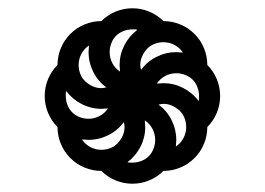

<svg xmlns="http://www.w3.org/2000/svg" viewBox="-20 -572 640 464"><path d="M225 -359Q228 -359 231 -359.5Q234 -360 237 -361Q217 -375 205.5 -398Q194 -421 194 -446Q194 -450 194.5 -454Q195 -458 195 -462Q183 -454 176.5 -441.5Q170 -429 170 -415Q170 -404 174 -393.5Q178 -383 186 -375.5Q194 -368 204 -363.5Q214 -359 225 -359ZM405 -218Q417 -226 423.5 -238.5Q430 -251 430 -265Q430 -276 426 -286.5Q422 -297 414 -304.5Q406 -312 396 -316.5Q386 -321 375 -321Q372 -321 369 -320.5Q366 -320 363 -319Q383 -305 394.5 -282Q406 -259 406 -234Q406 -230 405.5 -226Q405 -222 405 -218ZM225 -210Q236 -210 246.5 -214Q257 -218 264.5 -226Q272 -234 276.5 -244Q281 -254 281 -265Q281 -268 280.5 -271Q280 -274 279 -277Q265 -257 242 -245.5Q219 -234 194 -234Q190 -234 186 -234.5Q182 -235 178 -235Q186 -223 198.5 -216.5Q211 -210 225 -210ZM321 -403Q335 -423 358 -434.5Q381 -446 406 -446Q410 -446 414 -445.5Q418 -445 422 -445Q414 -457 401.5 -463.5Q389 -470 375 -470Q364 -470 353.5 -466Q343 -462 335.5 -454Q328 -446 323.5 -436Q319 -426 319 -415Q319 -412 319.5 -409Q320 -406 321 -403ZM270 -399Q270 -403 269.5 -407Q269 -411 269 -415Q269 -440 280.5 -462.5Q292 -485 312 -500Q309 -501 306 -501Q303 -501 300 -501Q289 -501 278.5 -497Q268 -493 260.5 -485.5Q253 -478 249 -467.5Q245 -457 245 -446Q245 -432 251.5 -419.5Q258 -407 270 -399ZM194 -285Q208 -285 220.5 -291.5Q233 -298 241 -310Q237 -310 233 -309.5Q229 -309 225 -309Q200 -309 177.5 -320.5Q155 -332 140 -352Q139 -349 139 -346Q139 -343 139 -340Q139 -329 143 -318.5Q147 -308 154.5 -300.5Q162 -293 172.5 -289Q183 -285 194 -285ZM300 -128Q279 -128 259.5 -136Q240 -144 225 -159Q204 -159 184.5 -167Q165 -175 150 -190Q135 -205 127 -224.5Q119 -244 119 -265Q104 -280 96 -299.5Q88 -319 88 -340Q88 -361 96 -380.5Q104 -400 119 -415Q119 -436 127 -455.5Q135 -475 150 -490Q165 -505 184.5 -513Q204 -521 225 -521Q240 -536 259.5 -544Q279 -552 300 -552Q321 -552 340.5 -544Q360 -536 375 -521Q396 -521 415.5 -513Q435 -505 450 -490Q465 -475 473 -455.5Q481 -436 481 -415Q496 -400 504 -380.5Q512 -361 512 -340Q512 -319 504 -299.5Q496 -280 481 -265Q481 -244 473 -224.5Q465 -205 450 -190Q435 -175 415.5 -167Q396 -159 375 -159Q360 -144 340.5 -136Q321 -128 300 -128ZM300 -179Q311 -179 321.5 -183Q332 -187 339.5 -194.5Q347 -202 351 -212.5Q355 -223 355 -234Q355 -248 348.5 -260.5Q342 -273 330 -281Q330 -277 330.5 -273Q331 -269 331 -265Q331 -240 319.5 -217.5Q308 -195 288 -180Q291 -179 294 -179Q297 -179 300 -179ZM460 -328Q461 -331 461 -334Q461 -337 461 -340Q461 -351 457 -361.5Q453 -372 445.5 -379.5Q438 -387 427.5 -391Q417 -395 406 -395Q392 -395 379.5 -388.5Q367 -382 359 -370Q363 -370 367 -370.5Q371 -371 375 -371Q400 -371 422.5 -359.5Q445 -348 460 -328Z"/></svg>

Font: Iosevka Extended
Style: Regular
Weight: 400
Width: 7
Monospace: yes
Designer: Belleve Invis
Foundry: Belleve Invis
Version: Version 32.5.0; ttfautohint (v1.8.4)